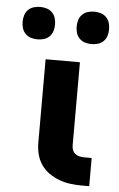

<svg xmlns="http://www.w3.org/2000/svg" viewBox="-53 -777 506 814"><g transform="rotate(5 200.0 -369.5)"><path d="M358 0H327Q303 0 278.5 -3Q254 -6 231 -14.5Q208 -23 187.5 -37Q167 -51 153 -71.5Q139 -92 133 -116Q127 -140 127 -165V-520H273V-165Q273 -155 277 -145.5Q281 -136 289 -130Q297 -124 307 -122Q317 -120 327 -120H358ZM315 -601Q301 -601 287.5 -605Q274 -609 264 -619Q254 -629 250 -642.5Q246 -656 246 -670Q246 -684 250 -697.5Q254 -711 264 -721Q274 -731 287.5 -735Q301 -739 315 -739Q329 -739 342.5 -735Q356 -731 366 -721Q376 -711 380 -697.5Q384 -684 384 -670Q384 -656 380 -642.5Q376 -629 366 -619Q356 -609 342.5 -605Q329 -601 315 -601ZM85 -601Q71 -601 57.5 -605Q44 -609 34 -619Q24 -629 20 -642.5Q16 -656 16 -670Q16 -684 20 -697.5Q24 -711 34 -721Q44 -731 57.5 -735Q71 -739 85 -739Q99 -739 112.5 -735Q126 -731 136 -721Q146 -711 150 -697.5Q154 -684 154 -670Q154 -656 150 -642.5Q146 -629 136 -619Q126 -609 112.5 -605Q99 -601 85 -601Z"/></g></svg>

Font: Iosevka Aile Heavy
Style: Regular
Weight: 900
Designer: Belleve Invis
Foundry: Belleve Invis
Version: Version 31.1.0; ttfautohint (v1.8.4)